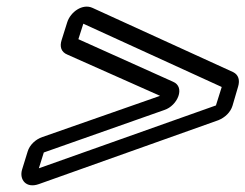

<svg xmlns="http://www.w3.org/2000/svg" viewBox="-20 -627 745 583"><path d="M479 -293C519 -306 544 -363 505 -379L218 -508L233 -555L653 -363V-362L636 -308V-307L98 -116L113 -164ZM466 -336 109 -211C88 -204 70 -187 64 -167L47 -112C38 -82 59 -54 98 -68L643 -262C663 -270 680 -286 686 -306L703 -364C709 -384 704 -400 688 -408L261 -603C231 -617 194 -591 184 -559L167 -505C161 -486 165 -469 185 -461Z"/></svg>

Font: DIN Rundschrift
Style: BreitKontKu
Weight: 400
Width: 7
Version: Version 1.027